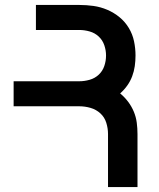

<svg xmlns="http://www.w3.org/2000/svg" viewBox="-20 -755 640 775"><path d="M416 0V-214Q416 -237 409 -259.5Q402 -282 385 -297.5Q368 -313 345.5 -319.5Q323 -326 300 -326H35V-427H300Q321 -427 342 -433Q363 -439 378.5 -453.5Q394 -468 401 -488.5Q408 -509 408 -531Q408 -552 401 -572.5Q394 -593 378.5 -607.5Q363 -622 342 -628Q321 -634 300 -634H125V-735H300Q329 -735 357.5 -731Q386 -727 413 -715.5Q440 -704 462.5 -685.5Q485 -667 500 -642Q515 -617 521 -588.5Q527 -560 527 -531Q527 -509 524 -488Q521 -467 513.5 -447Q506 -427 493.5 -409.5Q481 -392 465 -378Q483 -363 497 -344.5Q511 -326 520 -304.5Q529 -283 532 -260Q535 -237 535 -214V0Z"/></svg>

Font: Iosevka Extended
Style: Bold
Weight: 700
Width: 7
Monospace: yes
Designer: Belleve Invis
Foundry: Belleve Invis
Version: Version 32.5.0; ttfautohint (v1.8.4)